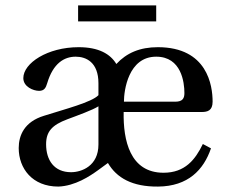

<svg xmlns="http://www.w3.org/2000/svg" viewBox="-20 -676 837 708"><path d="M268 -597H556V-656H268ZM49 -130C49 -55 99 12 195 12C257 10 312 -27 341 -48L378 -75C410 -20 468 13 563 12C674 11 731 -50 758 -129L728 -145C700 -87 662 -39 583 -39C459 -39 434 -159 436 -263H724C745 -263 764 -268 764 -301C764 -360 745 -502 562 -502C496 -502 447 -481 409 -440C387 -477 344 -502 270 -502C155 -502 66 -443 66 -388C66 -356 103 -341 124 -341C143 -341 149 -352 154 -369C176 -443 217 -467 259 -467C297 -467 343 -447 343 -369V-325C318 -299 221 -274 142 -249C70 -227 49 -177 49 -130ZM150 -144C150 -191 172 -215 228 -236C268 -251 321 -270 343 -284V-143C343 -64 281 -41 242 -41C180 -41 150 -85 150 -144ZM437 -301C437 -342 453 -467 556 -467C649 -467 660 -372 660 -333C660 -314 654 -301 626 -301Z"/></svg>

Font: Lingua Franca
Style: Regular
Weight: 400
Version: Version 1.19